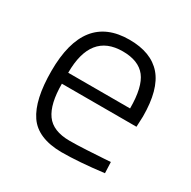

<svg xmlns="http://www.w3.org/2000/svg" viewBox="-123 -628 753 758"><g transform="rotate(30 253.5 -249.5)"><path d="M254 -45Q286 -45 332 -47.5Q378 -50 408 -52L437 -54L439 -4Q326 10 248 10Q140 9 97 -54Q54 -117 54 -248Q54 -509 260 -509Q359 -509 408 -452.5Q457 -396 457 -273L455 -225H115Q115 -133 146.5 -89Q178 -45 254 -45ZM115 -275H397Q397 -373 364.5 -414.5Q332 -456 260 -456Q115 -456 115 -275Z"/></g></svg>

Font: TypoPRO Titillium Text
Style: 250 wt
Weight: 300
Designer: Accademia di Belle Arti di Urbino and others
Foundry: Accademia di Belle Arti di Urbino and others.
Version: Version 25.000